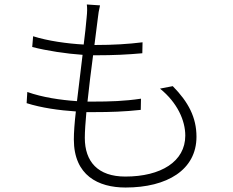

<svg xmlns="http://www.w3.org/2000/svg" viewBox="-20 -801 1040 858"><path d="M102 -390 99 -340C165 -319 244 -308 319 -303C313 -252 310 -208 310 -178C310 -17 419 37 541 37C727 37 858 -42 858 -190C858 -276 822 -345 752 -416L695 -405C773 -342 808 -262 808 -195C808 -79 699 -12 540 -12C417 -12 359 -79 359 -185C359 -214 362 -254 366 -300H402C472 -300 536 -302 609 -310L610 -360C537 -349 470 -347 397 -347H371C378 -413 387 -487 396 -554H409C488 -554 549 -557 616 -563L617 -612C553 -604 485 -600 409 -600H402L417 -718C419 -738 422 -756 427 -777L368 -781C370 -765 370 -749 367 -721C364 -688 360 -647 354 -602C281 -606 194 -618 128 -639L124 -591C190 -574 276 -561 349 -556L324 -349C250 -354 169 -366 102 -390Z"/></svg>

Font: GenYoGothic2 TW L
Style: Regular
Weight: 300
Version: Version 2.100;PS 2.1;hotconv 16.6.51;makeotf.lib2.5.65220 DE